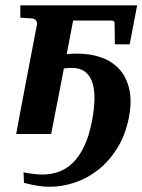

<svg xmlns="http://www.w3.org/2000/svg" viewBox="-20 -508 540 728"><path d="M415.5 -339.8 414.6 -411.1Q415.5 -422.4 412.6 -426.3Q409.7 -430.2 399.4 -430.2H257.3L232.9 -302.7Q241.7 -303.7 252.2 -304.2Q262.7 -304.7 272.5 -304.7Q324.2 -304.7 365.7 -289.6Q407.2 -274.4 433.8 -244.1Q460.4 -213.9 470.5 -168.5Q480.5 -123 468.8 -63Q455.6 4.9 424.3 54.4Q393.1 104 351.6 136.5Q310.1 168.9 262.5 184.6Q214.8 200.2 168.9 200.2Q143.6 200.2 120.1 196Q96.7 191.9 70.8 185.5L69.3 145Q78.1 147.5 88.1 148.9Q98.1 150.4 108.2 151.6Q118.2 152.8 126.7 153.3Q135.3 153.8 141.1 153.8Q173.8 153.8 203.4 143.1Q232.9 132.3 257.1 108.4Q281.2 84.5 299.6 45.9Q317.9 7.3 328.6 -48.3Q337.4 -93.8 338.1 -131.1Q338.9 -168.5 330.3 -194.8Q321.8 -221.2 302.7 -235.8Q283.7 -250.5 252.9 -250.5Q246.1 -250.5 238 -250Q230 -249.5 222.2 -248.5Q214.8 -209.5 208.7 -178.2Q202.6 -147 197.8 -122.1Q192.9 -97.2 189.2 -78.6Q185.5 -60.1 183.1 -46.4L173.8 0H41.5Q45.4 -22.5 55.2 -74.7Q59.6 -97.2 65.4 -128.2Q71.3 -159.2 79.1 -200.7Q86.9 -242.2 97.2 -295.4Q107.4 -348.6 120.1 -415Q121.6 -423.8 116.5 -430.4Q111.3 -437 102.5 -438L57.1 -440.9V-487.8H500L471.7 -339.8Z"/></svg>

Font: Charis SIL CyrE
Style: Bold Italic
Weight: 700
Italic angle: -11°
Foundry: SIL International
Version: Version 5.000